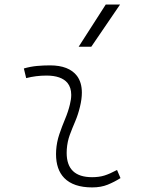

<svg xmlns="http://www.w3.org/2000/svg" viewBox="-20 -815 626 845"><path d="M495.1 -66.9 510.3 -31.2Q483.4 -14.2 453.9 -2.2Q424.3 9.8 385.7 9.8Q303.2 9.8 262.7 -31.7Q226.6 -68.8 226.6 -136.7Q226.6 -144.5 227.1 -153.3Q229.5 -189.9 241.2 -224.4Q252.9 -258.8 266.6 -291.5Q280.3 -324.2 287.6 -355Q293.5 -378.4 293.5 -397.5Q293.5 -429.7 276.9 -450.2Q249.5 -482.4 184.6 -482.4Q138.2 -482.4 95.2 -471.2L85 -513.7Q113.8 -522 142.6 -524.7Q171.4 -527.3 200.2 -527.3Q283.2 -527.3 318.8 -481Q340.3 -452.1 340.3 -407.2Q340.3 -379.4 332 -345.2Q323.7 -310.5 311 -280.8Q297.9 -250.5 287.1 -221.2Q276.4 -191.9 273.9 -157.7Q273.4 -149.9 273.4 -142.1Q273.4 -35.2 385.3 -35.2Q416 -35.2 439.5 -42.5Q462.9 -49.8 495.1 -66.9ZM326.2 -609.4 445.3 -794.9H508.3L381.8 -609.4Z"/></svg>

Font: CaskaydiaCove NF ExtraLight
Style: Italic
Weight: 200
Italic angle: -10°
Designer: Aaron Bell
Foundry: Saja Typeworks
Version: Version 2111.001; VTT 6.35;Nerd Fonts 3.2.1